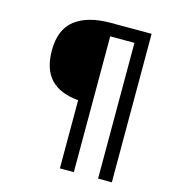

<svg xmlns="http://www.w3.org/2000/svg" viewBox="-108 -813 816 903"><g transform="rotate(15 300.0 -361.5)"><path d="M86 -527Q86 -629 147.2 -676Q208.5 -723 318 -723H519V0H452V-661H334V0H266V-332Q176.5 -339.5 131.2 -387.2Q86 -435 86 -527Z"/></g></svg>

Font: JuliaMono Light
Style: Regular
Weight: 300
Monospace: yes
Designer: cormullion
Foundry: corm
Version: Version 0.054; ttfautohint (v1.8.4)